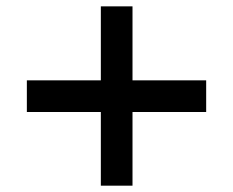

<svg xmlns="http://www.w3.org/2000/svg" viewBox="-20 -588 737 607"><path d="M398.9 -233.9V-1H298.8V-233.9H64.9V-334H298.8V-567.9H398.9V-334H631.8V-233.9Z"/></svg>

Font: Clear Sans
Style: Bold
Weight: 700
Foundry: Intel Corporation
Version: Version 1.00